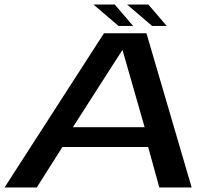

<svg xmlns="http://www.w3.org/2000/svg" viewBox="-32 -823 959 843"><path d="M-12 0H129.5L242 -177.5H618.5L667.5 0H809.5L611 -677H424.5ZM288 -264.5 505 -603H506L603 -264.5ZM636 -709H700L619.5 -803H526ZM488.5 -709H552.5L472 -803H378.5Z"/></svg>

Font: Anybody Expanded Medium
Style: Italic
Weight: 500
Width: 7
Italic angle: -10°
Version: Version 1.113;gftools[0.9.25]